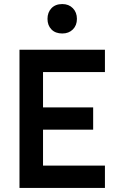

<svg xmlns="http://www.w3.org/2000/svg" viewBox="-20 -926 587 946"><path d="M162 -287V-397H439V-287ZM159 -571 192 -613V-79L154 -110H497V0H76V-681H497V-571ZM214 -833Q214 -865 233.5 -885.5Q253 -906 287 -906Q319 -906 339 -885.5Q359 -865 359 -833Q359 -801 339 -781Q319 -761 287 -761Q253 -761 233.5 -781Q214 -801 214 -833Z"/></svg>

Font: Gabarito Medium
Style: Regular
Weight: 500
Designer: Leandro Assis / Alvaro Franca / Felipe Casaprima
Foundry: Naipe Foundry
Version: Version 1.000